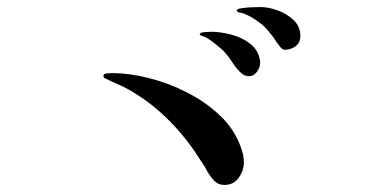

<svg xmlns="http://www.w3.org/2000/svg" viewBox="-20 -674 1040 544"><path d="M671 -214Q671 -191 656.5 -170.5Q642 -150 616 -150Q598 -150 586.5 -162.5Q575 -175 567 -189Q560 -203 551.5 -215Q543 -227 535 -240Q498 -295 450.5 -341Q403 -387 345 -420Q329 -429 312.5 -436Q296 -443 280 -451Q273 -453 273 -460Q273 -465 283.5 -466Q294 -467 297 -467Q345 -467 401 -453Q457 -439 510 -412Q563 -385 603.5 -346.5Q644 -308 662 -258Q666 -248 668.5 -236.5Q671 -225 671 -214ZM717 -496Q717 -483 708 -470.5Q699 -458 685 -458Q672 -458 660 -470Q648 -482 638.5 -497Q629 -512 621 -521Q616 -528 603.5 -538.5Q591 -549 577.5 -559Q564 -569 556 -571Q554 -572 550 -573Q546 -574 546 -577Q546 -582 560 -583Q574 -584 578 -584Q604 -584 635 -576Q666 -568 689.5 -549.5Q713 -531 717 -500Q717 -499 717 -498Q717 -497 717 -496ZM831 -572Q831 -553 817.5 -543Q804 -533 786 -533Q780 -533 772.5 -543Q765 -553 762 -557Q755 -569 740.5 -586Q726 -603 715 -610Q693 -627 670 -636Q667 -637 659 -638.5Q651 -640 651 -644Q651 -649 665.5 -651Q680 -653 696.5 -653.5Q713 -654 718 -654Q741 -654 767 -644.5Q793 -635 812 -617Q831 -599 831 -572Z"/></svg>

Font: Kaisei HarunoUmi
Style: Bold
Weight: 700
Designer: Font-Kai, 金井和夫
Foundry: KAZUO KANAI
Version: Version 5.003